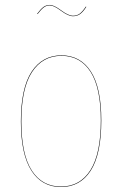

<svg xmlns="http://www.w3.org/2000/svg" viewBox="-20 -752 497 781"><path d="M276.9 -686Q257.8 -686 228.3 -708Q198.7 -730 183.1 -730Q168.9 -730 158.2 -721.9Q147.5 -713.9 132.8 -694.8L130.9 -695.8Q145.5 -715.3 156.7 -723.6Q168 -731.9 183.1 -731.9Q199.2 -731.9 228.8 -710Q258.3 -688 276.9 -688Q293 -688 304.4 -696.5Q315.9 -705.1 329.1 -725.1L331.1 -724.1Q317.9 -703.6 305.7 -694.8Q293.5 -686 276.9 -686ZM230 -526.9Q307.1 -526.9 349.6 -461.2Q392.1 -395.5 392.1 -262.2Q392.1 -125 349.1 -58.1Q306.2 8.8 228 8.8Q150.4 8.8 107.7 -57.9Q64.9 -124.5 64.9 -257.8Q64.9 -394 108.6 -460.4Q152.3 -526.9 230 -526.9ZM66.9 -257.8Q66.9 -125 108.9 -59.1Q150.9 6.8 228 6.8Q305.2 6.8 347.7 -59.8Q390.1 -126.5 390.1 -262.2Q390.1 -394.5 348.4 -459.7Q306.6 -524.9 230 -524.9Q153.3 -524.9 110.1 -458.7Q66.9 -392.6 66.9 -257.8Z"/></svg>

Font: Fira Sans Compressed Two
Style: Regular
Weight: 100
Width: 1
Designer: Carrois Corporate & Edenspiekermann AG
Foundry: Carrois Corporate GbR & Edenspiekermann AG
Version: Version 4.203;PS 004.203;hotconv 1.0.88;makeotf.lib2.5.64775